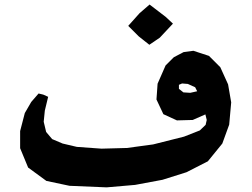

<svg xmlns="http://www.w3.org/2000/svg" viewBox="-20 -847 1105 843"><path d="M636.7 -827.1 592.8 -789.1 543 -733.4 588.9 -687.5 635.7 -650.4 681.6 -681.6 739.3 -743.2 708 -772.5ZM573.2 -35.2 693.4 -57.6 798.8 -90.8 892.6 -138.7 956.1 -216.8 986.3 -299.8 995.1 -397.5 981.4 -476.6 947.3 -551.8 897.5 -601.6 829.1 -624 786.1 -618.2 743.2 -595.7 707 -559.6 671.9 -479.5 667 -410.2 697.3 -345.7 756.8 -318.4 826.2 -320.3 881.8 -344.7 887.7 -320.3 882.8 -298.8 857.4 -274.4 788.1 -247.1 652.3 -212.9 537.1 -197.3 425.8 -194.3 317.4 -202.1 254.9 -216.8 209 -236.3 182.6 -267.6 171.9 -312.5 176.8 -361.3 191.4 -421.9 169.9 -431.6 149.4 -436.5 117.2 -399.4 88.9 -350.6 68.4 -271.5V-196.3L103.5 -111.3L183.6 -52.7L285.2 -31.2L448.2 -24.4ZM845.7 -446.3 815.4 -439.5 785.2 -441.4 765.6 -457V-474.6L779.3 -480.5L804.7 -478.5L836.9 -463.9Z"/></svg>

Font: MaokenAssortedSans-TC
Style: Regular
Weight: 500
Version: Version 0.83